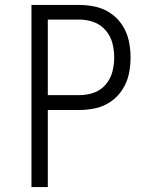

<svg xmlns="http://www.w3.org/2000/svg" viewBox="-20 -755 616 775"><path d="M107 0H173V-311H300Q334 -311 367 -318.5Q400 -326 428 -345.5Q456 -365 474.5 -394Q493 -423 500 -456Q507 -489 507 -523Q507 -557 500 -590Q493 -623 474.5 -652Q456 -681 428 -700.5Q400 -720 367 -727.5Q334 -735 300 -735H107ZM300 -371H173V-676H300Q330 -676 358 -666Q386 -656 406 -633Q426 -610 433.5 -581.5Q441 -553 441 -523Q441 -494 433.5 -465Q426 -436 406 -413Q386 -390 358 -380.5Q330 -371 300 -371Z"/></svg>

Font: Iosevka Sparkle Light
Style: Regular
Weight: 300
Designer: Belleve Invis
Foundry: Belleve Invis
Version: Version 4.5.0; ttfautohint (v1.8.3)